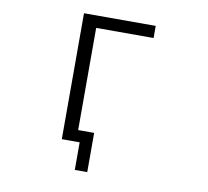

<svg xmlns="http://www.w3.org/2000/svg" viewBox="-93 -833 1186 1097"><g transform="rotate(10 500.0 -284.5)"><path d="M359.4 0H306.6V-730.5H722.7V-660.2H389.6V-67.4H482.4V160.2H410.2V0H389.6Z"/></g></svg>

Font: GenEi Gothic M SemiLight
Style: Regular
Weight: 350
Designer: o_tamon (Modified); [Source Han Sans]
Ryoko NISHIZUKA  (kana & ideographs); Paul D. Hunt (Latin, Greek & Cyrillic); Wenl
Version: Version 1.1a;Original Version 1.004